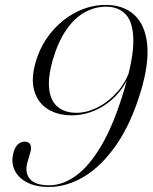

<svg xmlns="http://www.w3.org/2000/svg" viewBox="-20 -730 604 760"><path d="M174 10Q121 10 86.5 -8.2Q52 -26.5 38 -56.2Q24 -86 32 -120Q36.5 -143.5 48.8 -156.5Q61 -169.5 78 -169.5Q94 -169.5 100 -158Q106 -146.5 99.5 -124.5L89.5 -91Q76.5 -48 97.8 -22.2Q119 3.5 175 3.5Q228.5 3.5 282 -35.5Q335.5 -74.5 384.2 -159Q433 -243.5 473 -379.5Q508.5 -499.5 507.8 -570.5Q507 -641.5 478.2 -672.5Q449.5 -703.5 400 -703.5Q355 -703.5 314.5 -680.8Q274 -658 242 -611.2Q210 -564.5 189 -493.5Q169 -423 174.8 -376.5Q180.5 -330 208.8 -306.8Q237 -283.5 283 -283.5Q323.5 -283.5 366.8 -305.2Q410 -327 445.8 -367.8Q481.5 -408.5 498 -464.5L503 -463.5Q489.5 -417.5 464.5 -382.2Q439.5 -347 407.2 -322.8Q375 -298.5 338.2 -286Q301.5 -273.5 264 -273.5Q208.5 -273.5 169.2 -298Q130 -322.5 115.8 -370.2Q101.5 -418 122 -487Q141.5 -552.5 183.5 -602.8Q225.5 -653 281.5 -681.8Q337.5 -710.5 398.5 -710.5Q469 -710.5 511.8 -671Q554.5 -631.5 562.5 -555.5Q570.5 -479.5 537.5 -369Q499.5 -242.5 441.5 -158.2Q383.5 -74 314.5 -32Q245.5 10 174 10Z"/></svg>

Font: Fraunces 120pt Light
Style: Italic
Weight: 300
Italic angle: -16°
Version: Version 1.000;[b76b70a41]